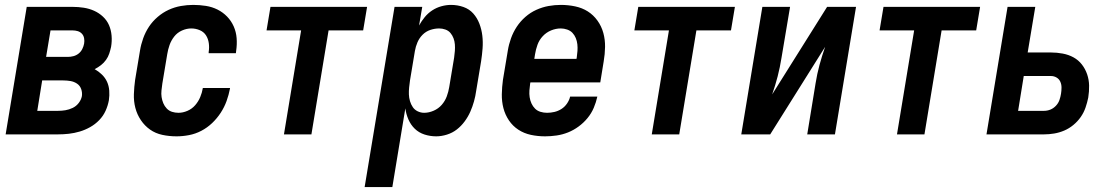

<svg xmlns="http://www.w3.org/2000/svg" viewBox="-20 -548 4540 783"><path d="M217 0H3L89 -520H276Q299 -520 321.5 -516.5Q344 -513 364 -504Q384 -495 400 -480Q416 -465 424.5 -445.5Q433 -426 435 -403Q437 -380 433 -357Q430 -343 425.5 -329.5Q421 -316 412.5 -304Q404 -292 392 -282.5Q380 -273 366 -266Q382 -257 395.5 -244Q409 -231 416.5 -214.5Q424 -198 425.5 -178.5Q427 -159 424 -139Q420 -117 410.5 -96Q401 -75 384.5 -58Q368 -41 347.5 -29.5Q327 -18 305 -11.5Q283 -5 261 -2.5Q239 0 217 0ZM168 -316H257Q268 -316 279.5 -319Q291 -322 300.5 -329.5Q310 -337 315.5 -348Q321 -359 323 -370Q325 -381 323 -392Q321 -403 314 -410.5Q307 -418 297 -421Q287 -424 276 -424H186ZM132 -96H217Q232 -96 247 -98.5Q262 -101 276.5 -108Q291 -115 301 -128Q311 -141 314 -156Q316 -171 311 -185Q306 -199 294 -207Q282 -215 267.5 -217.5Q253 -220 238 -220H152Z M700 8Q670 8 642 2Q614 -4 592 -19.5Q570 -35 554.5 -58Q539 -81 532 -108Q525 -135 526 -164Q527 -193 531 -222L551 -342Q555 -367 564 -392Q573 -417 587.5 -439Q602 -461 623 -479Q644 -497 668 -508Q692 -519 717.5 -523.5Q743 -528 768 -528Q794 -528 819.5 -524Q845 -520 867 -509Q889 -498 906 -480.5Q923 -463 933 -440.5Q943 -418 945 -392.5Q947 -367 943 -340L942 -331H831V-336Q834 -354 831.5 -372Q829 -390 820 -404Q811 -418 794.5 -425Q778 -432 760 -432Q741 -432 722 -423.5Q703 -415 690.5 -399Q678 -383 671.5 -364.5Q665 -346 662 -327L642 -207Q640 -193 638.5 -179Q637 -165 639 -152Q641 -139 646 -127Q651 -115 660 -105.5Q669 -96 681.5 -92Q694 -88 708 -88Q726 -88 744.5 -96Q763 -104 776 -119Q789 -134 796.5 -152Q804 -170 807 -188V-189H918V-187Q913 -161 904 -136Q895 -111 880 -88Q865 -65 845 -46Q825 -27 801 -14.5Q777 -2 751 3Q725 8 700 8Z M1138 0 1208 -424H1067L1083 -520H1477L1461 -424H1320L1250 0Z M1467 215 1589 -520H1702L1689 -444Q1699 -462 1712 -478Q1725 -494 1742.5 -505.5Q1760 -517 1780 -522.5Q1800 -528 1819 -528Q1846 -528 1870 -519.5Q1894 -511 1910 -493Q1926 -475 1935 -451.5Q1944 -428 1947 -402.5Q1950 -377 1948 -350.5Q1946 -324 1942 -298L1922 -178Q1919 -156 1913 -134.5Q1907 -113 1898 -92.5Q1889 -72 1875 -53Q1861 -34 1843 -20Q1825 -6 1802.5 1Q1780 8 1759 8Q1734 8 1711 0.5Q1688 -7 1671.5 -23Q1655 -39 1645.5 -61Q1636 -83 1633 -106L1580 215ZM1710 -88Q1729 -88 1748.5 -96.5Q1768 -105 1781.5 -120.5Q1795 -136 1802 -155Q1809 -174 1812 -193L1832 -313Q1834 -327 1835 -340.5Q1836 -354 1835 -367Q1834 -380 1829.5 -392Q1825 -404 1817 -413.5Q1809 -423 1796.5 -427.5Q1784 -432 1771 -432Q1753 -432 1735 -426Q1717 -420 1703.5 -406.5Q1690 -393 1682.5 -375.5Q1675 -358 1672 -340L1652 -220Q1650 -206 1648.5 -191.5Q1647 -177 1647.5 -163Q1648 -149 1652 -135.5Q1656 -122 1663.5 -111Q1671 -100 1683.5 -94Q1696 -88 1710 -88Z M2203 8Q2173 8 2145 2Q2117 -4 2094 -19Q2071 -34 2055.5 -57Q2040 -80 2033 -107Q2026 -134 2026.5 -163.5Q2027 -193 2031 -222L2051 -342Q2055 -367 2064 -392Q2073 -417 2087.5 -439Q2102 -461 2122.5 -479Q2143 -497 2167.5 -508Q2192 -519 2217 -523.5Q2242 -528 2267 -528Q2297 -528 2325.5 -522Q2354 -516 2377 -501.5Q2400 -487 2416.5 -464Q2433 -441 2440.5 -413.5Q2448 -386 2447.5 -356.5Q2447 -327 2442 -298L2428 -212H2143L2142 -207Q2140 -193 2139 -179Q2138 -165 2140 -151.5Q2142 -138 2147.5 -126Q2153 -114 2162 -105Q2171 -96 2184 -92Q2197 -88 2211 -88Q2226 -88 2241 -91.5Q2256 -95 2269.5 -103.5Q2283 -112 2292.5 -126Q2302 -140 2305 -154H2416Q2411 -131 2401.5 -108.5Q2392 -86 2376 -66.5Q2360 -47 2339.5 -32Q2319 -17 2296.5 -8Q2274 1 2250 4.5Q2226 8 2203 8ZM2159 -308H2331L2332 -313Q2334 -327 2335 -340.5Q2336 -354 2334.5 -367.5Q2333 -381 2328 -393Q2323 -405 2314.5 -414Q2306 -423 2293 -427.5Q2280 -432 2267 -432Q2247 -432 2227.5 -424Q2208 -416 2193.5 -400.5Q2179 -385 2172 -365.5Q2165 -346 2162 -327Z M2638 0 2708 -424H2567L2583 -520H2977L2961 -424H2820L2750 0Z M3003 0 3089 -520H3202L3167 -312Q3161 -274 3151.5 -237Q3142 -200 3129 -163L3353 -520H3471L3385 0H3272L3306 -208Q3312 -246 3322 -283Q3332 -320 3345 -357L3121 0Z M3638 0 3708 -424H3567L3583 -520H3977L3961 -424H3820L3750 0Z M4003 0 4089 -520H4202L4171 -334H4266Q4290 -334 4314 -329.5Q4338 -325 4358 -314Q4378 -303 4392 -285Q4406 -267 4413.5 -245Q4421 -223 4421.5 -199Q4422 -175 4418 -150Q4414 -130 4407 -109.5Q4400 -89 4387.5 -71Q4375 -53 4357.5 -38.5Q4340 -24 4320 -15.5Q4300 -7 4279 -3.5Q4258 0 4238 0ZM4238 -96Q4251 -96 4263.5 -101Q4276 -106 4286 -116.5Q4296 -127 4300.5 -140Q4305 -153 4307 -166Q4309 -178 4309 -191Q4309 -204 4304 -215Q4299 -226 4288.5 -232Q4278 -238 4266 -238H4155L4132 -96Z"/></svg>

Font: Iosevka Oblique
Style: Bold
Weight: 700
Italic angle: -9°
Monospace: yes
Designer: Belleve Invis
Foundry: Belleve Invis
Version: Version 32.5.0; ttfautohint (v1.8.4)